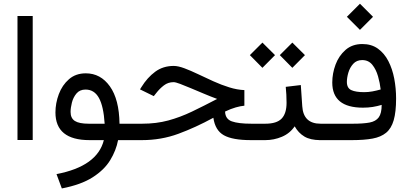

<svg xmlns="http://www.w3.org/2000/svg" viewBox="-20 -759 2214 1040"><path d="M157.2 -672.4V-0.5H74.7V-672.4Z M444.8 -361.8Q524.9 -361.8 575.2 -291.3Q625.5 -220.7 627.4 -88.9H686.5V0H619.6Q608.9 56.2 576.9 108.6Q544.9 161.1 481.9 201.4Q418.9 241.7 314.9 261.7L286.1 184.1Q507.3 141.6 542.5 0H465.3Q280.3 0 280.3 -149.9Q280.3 -200.2 298.6 -249Q316.9 -297.9 353.5 -329.8Q390.1 -361.8 444.8 -361.8ZM460.4 -88.9H546.9Q541 -183.1 515.9 -228.5Q490.7 -273.9 443.4 -273.9Q412.1 -273.9 394.3 -252.7Q376.5 -231.4 369.4 -203.1Q362.3 -174.8 362.3 -152.8Q362.3 -118.7 385.5 -103.8Q408.7 -88.9 460.4 -88.9Z M1303.7 -271V-186.5Q1282.7 -184.6 1256.8 -177.2Q1231 -169.9 1199.2 -154.8Q1200.2 -114.3 1235.8 -101.6Q1271.5 -88.9 1341.3 -88.9H1368.2V0H1339.4Q1239.7 0 1192.6 -26.4Q1145.5 -52.7 1135.7 -121.1Q1039.1 -68.4 946 -34.2Q853 0 748.5 0H667V-88.9H750Q826.7 -88.9 891.4 -106.4Q956.1 -124 1019.8 -154.5Q1083.5 -185.1 1156.2 -223.1Q1121.6 -235.8 1084.5 -251.5Q1047.4 -267.1 1013.9 -281.2Q980.5 -295.4 955.6 -304.7Q930.7 -314 920.4 -314Q890.6 -314 867.9 -296.6Q845.2 -279.3 826.2 -254.9L813 -238.3L738.3 -274.9L745.6 -286.6Q777.8 -338.9 820.6 -370.4Q863.3 -401.9 920.9 -401.9Q944.8 -401.9 978.8 -389.2Q1012.7 -376.5 1052.7 -357.4Q1092.8 -338.4 1135.7 -318.8Q1178.7 -299.3 1221.7 -285.9Q1264.6 -272.5 1303.7 -271Z M1563.5 -528.3 1631.8 -460.4 1563.5 -391.6 1495.6 -460.4ZM1401.4 -528.3 1469.7 -460.4 1401.4 -391.6 1333.5 -460.4ZM1348.6 -88.9H1417Q1479 -88.9 1505.6 -116.7Q1532.2 -144.5 1532.2 -202.1Q1532.2 -225.6 1531 -246.6Q1529.8 -267.6 1527.8 -288.6L1609.4 -298.3L1617.2 -184.1Q1623 -88.9 1716.3 -88.9H1726.6V0H1715.3Q1661.1 0 1628.7 -19.5Q1596.2 -39.1 1576.2 -74.7Q1549.8 -36.1 1506.8 -18.1Q1463.9 0 1417 0H1348.6Z M1929.7 -738.8 2000.5 -668 1929.7 -597.2 1858.9 -668ZM1892.6 -88.9Q1947.8 -88.9 1981.7 -95.2Q2015.6 -101.6 2031.5 -123.3Q2047.4 -145 2047.4 -190.9Q2023.4 -183.6 1998.8 -179.7Q1974.1 -175.8 1945.8 -175.8Q1779.8 -175.8 1779.8 -312Q1779.8 -361.3 1797.6 -409.2Q1815.4 -457 1851.8 -488.8Q1888.2 -520.5 1942.9 -520.5Q1992.2 -520.5 2027.1 -495.4Q2062 -470.2 2083.7 -428Q2105.5 -385.7 2115.5 -333Q2125.5 -280.3 2125.5 -225.1Q2125.5 -152.3 2112.5 -107.7Q2099.6 -63 2071.3 -39.8Q2043 -16.6 1997.6 -8.3Q1952.1 0 1886.7 0H1707V-88.9ZM1952.6 -259.8Q1975.1 -259.8 1997.3 -263.9Q2019.5 -268.1 2042 -274.4Q2038.1 -309.1 2027.6 -345.9Q2017.1 -382.8 1996.6 -408.2Q1976.1 -433.6 1941.9 -433.6Q1911.6 -433.6 1893.3 -413.3Q1875 -393.1 1866.9 -365.5Q1858.9 -337.9 1858.9 -315.4Q1858.9 -281.7 1883.1 -270.8Q1907.2 -259.8 1952.6 -259.8Z"/></svg>

Font: Vazirmatn FD
Style: Regular
Weight: 400
Designer: Saber Rastikerdar
Foundry: Saber Rastikerdar
Version: Version 33.001